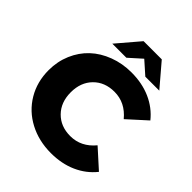

<svg xmlns="http://www.w3.org/2000/svg" viewBox="-248 -1060 1225 1225"><g transform="rotate(45 365.0 -447.5)"><path d="M418.9 14.2Q309.1 14.2 221.2 -32.2Q133.3 -78.6 83.7 -161.9Q34.2 -245.1 34.2 -350.1Q34.2 -428.7 63.2 -496.6Q92.3 -564.5 143.1 -612.1Q193.8 -659.7 265.4 -686.8Q336.9 -713.9 418.9 -713.9Q515.1 -713.9 592 -679.9Q668.9 -646 720.2 -582L594.2 -467.8Q526.4 -549.8 429.2 -549.8Q342.3 -549.8 288.1 -494.9Q233.9 -439.9 233.9 -350.1Q233.9 -260.3 288.1 -205.1Q342.3 -149.9 429.2 -149.9Q526.4 -149.9 594.2 -231.9L720.2 -118.2Q668.9 -54.2 592 -20Q515.1 14.2 418.9 14.2ZM202.1 -756.8 332 -909.2H496.1L626 -756.8H500L414.1 -833L329.1 -756.8Z"/></g></svg>

Font: Montserrat ExtraBold
Style: Regular
Weight: 800
Designer: Julieta Ulanovsky
Foundry: Julieta Ulanovsky
Version: Version 9.000